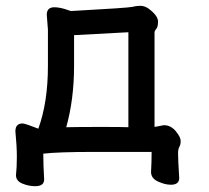

<svg xmlns="http://www.w3.org/2000/svg" viewBox="-20 -518 719 661"><path d="M422 -80V-407L235 -397V-292Q235 -176 208 -80Q246 -81 331 -81Q403 -81 422 -80ZM101 123Q79 123 57 114Q35 105 35 85Q38 59 38 22Q38 -15 33 -66Q33 -93 58 -93Q69 -92 112 -75Q145 -166 145 -291V-416L141 -467Q141 -493 167 -493Q182 -493 203 -487L224 -480Q424 -491 436.5 -494.5Q449 -498 463 -498Q478 -498 492 -488Q524 -464 524 -444Q524 -425 518 -418.5Q512 -412 512 -406V-81L544 -87Q568 -87 585 -66.5Q602 -46 602 -33Q602 -20 597.5 -12.5Q593 -5 593 11Q593 31 597 95Q597 118 568 118Q548 118 524 107Q500 96 500 74Q502 40 502 5H303Q180 5 129 11Q129 49 132 100Q132 123 101 123Z"/></svg>

Font: LXGW ZhenKai
Style: Regular
Weight: 400
Designer: LXGW / Fontworks Inc.
Foundry: LXGW / Fontworks Inc.
Version: Version 0.800;June 8, 2025